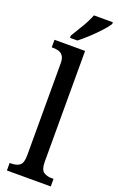

<svg xmlns="http://www.w3.org/2000/svg" viewBox="-181 -1004 643 1049"><g transform="rotate(20 140.5 -479.5)"><path d="M13 0V-44H23Q52 -44 70.5 -57Q89 -70 89 -116V-650Q89 -679 79 -693Q69 -707 54 -711.5Q39 -716 23 -716H13V-760H191V-116Q191 -70 210 -57Q229 -44 258 -44H268V0ZM89 -812Q110 -846 133.5 -885.5Q157 -925 170 -959H280V-949Q270 -932 244.5 -904Q219 -876 188.5 -847.5Q158 -819 132 -799H89Z"/></g></svg>

Font: Noto Serif Armenian Condensed Medium
Style: Regular
Weight: 500
Width: 3
Designer: Monotype Design Team
Foundry: Monotype Imaging Inc.
Version: Version 2.008; ttfautohint (v1.8.4.7-5d5b)